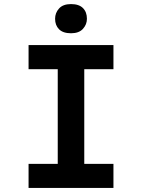

<svg xmlns="http://www.w3.org/2000/svg" viewBox="-20 -921 695 941"><path d="M120 0V-118H263V-582H120V-700H536V-582H393V-118H536V0ZM328 -758Q289 -758 269.5 -777.5Q250 -797 250 -829Q250 -858 269.5 -879.5Q289 -901 328 -901Q367 -901 386.5 -881.5Q406 -862 406 -829Q406 -801 386.5 -779.5Q367 -758 328 -758Z"/></svg>

Font: Lexend Exa Medium
Style: Regular
Weight: 500
Designer: Bonnie Shaver-Troup, Thomas Jockin
Foundry: Lexend
Version: Version 1.007